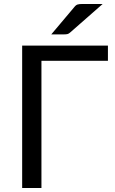

<svg xmlns="http://www.w3.org/2000/svg" viewBox="-20 -946 578 966"><path d="M523 -640H188.5V0H91.5V-716.5H523ZM496.5 -926 333.5 -783Q326 -776 319 -774.5Q312 -773 302 -773H238L353.5 -910Q362 -921 370.8 -923.5Q379.5 -926 396 -926Z"/></svg>

Font: Lato
Style: Regular
Weight: 400
Designer: Lukasz Dziedzic with Adam Twardoch and Botio Nikoltchev
Foundry: tyPoland Lukasz Dziedzic
Version: Version 2.015; 2015-08-06; http://www.latofonts.com/